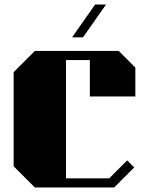

<svg xmlns="http://www.w3.org/2000/svg" viewBox="-20 -824 645 844"><path d="M375 -400V-560H270V-40H460L539 -119L570 -88L482 0H133L40 -93V-507L133 -600H502L575 -527V-400ZM446 -804H398L297 -660H345Z"/></svg>

Font: Kumar One
Style: Regular
Weight: 400
Designer: Parimal Parmar
Foundry: Indian Type Foundry
Version: Version 1.000;PS 1.000;hotconv 1.0.88;makeotf.lib2.5.647800